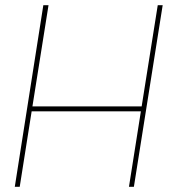

<svg xmlns="http://www.w3.org/2000/svg" viewBox="-20 -720 660 740"><path d="M37 0 147 -700H167L105 -310H526L588 -700H607L496 0H477L523 -291H102L56 0Z"/></svg>

Font: Georama Thin
Style: Italic
Weight: 100
Italic angle: -9°
Designer: Jean-Baptiste Levee
Foundry: Production Type
Version: Version 1.000